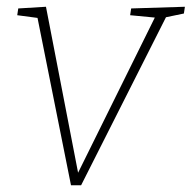

<svg xmlns="http://www.w3.org/2000/svg" viewBox="-20 -546 567 568"><path d="M368 -521 527 -526 524 -506 471 -495 220 2H190L91 -493L31 -501L34 -521L116 -526L211 -35L438 -494L365 -501Z"/></svg>

Font: Bitter Pro ExtraLight
Style: Italic
Weight: 275
Italic angle: -9°
Designer: Sol Matas, and Bitter project Authors
Foundry: Sol Matas
Version: Version 1.010